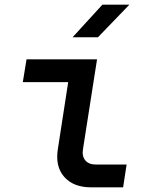

<svg xmlns="http://www.w3.org/2000/svg" viewBox="-20 -805 640 825"><path d="M372 0Q295 0 255.5 -45.5Q216 -91 229 -167L273 -452H78L94 -550H397L337 -167Q331 -135 346 -116.5Q361 -98 392 -98H524L509 0ZM292 -645 420 -785H536L401 -645Z"/></svg>

Font: JetBrains Mono NL SemiBold
Style: Italic
Weight: 600
Italic angle: -9°
Monospace: yes
Designer: Philipp Nurullin, Konstantin Bulenkov
Foundry: JetBrains
Version: Version 2.305; ttfautohint (v1.8.4.7-5d5b)